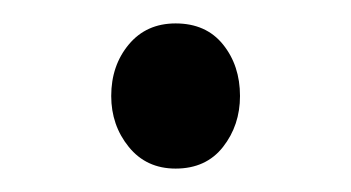

<svg xmlns="http://www.w3.org/2000/svg" viewBox="-20 -131 300 164"><path d="M130 13Q105 13 90 -5.5Q75 -24 75 -49Q75 -75 90 -93Q105 -111 130 -111Q156 -111 170.5 -93Q185 -75 185 -49Q185 -24 170.5 -5.5Q156 13 130 13Z"/></svg>

Font: Kurewa Gothic CJK TC Regular
Style: Regular
Weight: 400
Designer: Max Yao
Foundry: Max-Everyday
Version: Version 1.071; ttfautohint (v1.8.3)